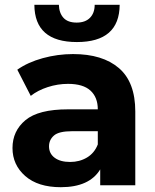

<svg xmlns="http://www.w3.org/2000/svg" viewBox="-20 -771 644 799"><path d="M397 0V-66Q352 8 233 8Q138 8 85 -38.5Q32 -85 32 -155Q32 -226 86 -271Q140 -316 263 -316H387Q387 -366 356.5 -394Q326 -422 263 -422Q220 -422 178.5 -408.5Q137 -395 108 -372L52 -481Q96 -512 158 -529Q220 -546 284 -546Q407 -546 475 -487.5Q543 -429 543 -307V0ZM387 -170V-225H280Q225 -225 204.5 -207Q184 -189 184 -162Q184 -132 207.5 -114.5Q231 -97 272 -97Q311 -97 342 -115.5Q373 -134 387 -170ZM300 -596Q124 -596 123 -751H225Q226 -717 244 -697Q262 -677 299 -677Q335 -677 354.5 -697Q374 -717 374 -751H478Q477 -596 300 -596Z"/></svg>

Font: Montserrat
Style: Bold
Weight: 700
Designer: Julieta Ulanovsky
Foundry: Julieta Ulanovsky
Version: Version 9.000; ttfautohint (v1.8.4.7-5d5b)